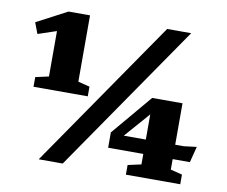

<svg xmlns="http://www.w3.org/2000/svg" viewBox="-78 -804 1065 901"><g transform="rotate(10 455.0 -353.5)"><path d="M140.5 -391V-607.5L52.5 -578L32.5 -630.5L178 -707H280.5V-391L336 -377V-331H77.5V-377ZM160.5 0 648 -707H762.5L275 0ZM635 -376H779.5V-178.5H819.5L881 -186L861.5 -110H779.5V-60L835 -46V0H576V-46L639.5 -60V-110H472V-183ZM639.5 -178.5V-298.5L534.5 -178.5Z"/></g></svg>

Font: Newsreader Caption
Style: Bold
Weight: 700
Designer: Hugues Gentile
Foundry: Production Type
Version: Version 1.001